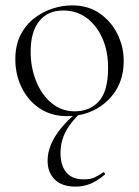

<svg xmlns="http://www.w3.org/2000/svg" viewBox="-20 -419 517 714"><path d="M262 275Q210 275 183.5 248.5Q157 222 157 179Q157 135 183.5 91Q210 47 262 2L281 -1Q241 37 223 73Q205 109 205 150Q205 196 226.5 222Q248 248 291 248Q317 248 333.5 240Q350 232 363 222Q365 220 368.5 224Q372 228 370 230Q342 254 316 264.5Q290 275 262 275ZM230 13Q171 13 127.5 -16Q84 -45 60.5 -93.5Q37 -142 37 -198Q37 -250 56 -288Q75 -326 106.5 -350.5Q138 -375 175 -387Q212 -399 248 -399Q308 -399 351 -369Q394 -339 417 -292Q440 -245 440 -193Q440 -129 411 -83Q382 -37 334.5 -12Q287 13 230 13ZM258 -5Q314 -5 348 -42.5Q382 -80 382 -167Q382 -228 361 -276Q340 -324 302.5 -352Q265 -380 215 -380Q158 -380 126 -340.5Q94 -301 94 -227Q94 -168 114.5 -117Q135 -66 172 -35.5Q209 -5 258 -5Z"/></svg>

Font: Cormorant Infant Light
Style: Regular
Weight: 300
Designer: Christian Thalmann (Catharsis Fonts)
Foundry: Catharsis Fonts
Version: Version 4.001